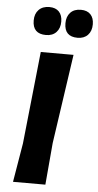

<svg xmlns="http://www.w3.org/2000/svg" viewBox="-59 -904 482 940"><g transform="rotate(5 182.0 -434.0)"><path d="M300 -868Q331 -868 347.5 -850.5Q364 -833 364 -802Q364 -769 345.5 -749.5Q327 -730 295 -730Q230 -730 230 -796Q230 -829 248.5 -848.5Q267 -868 300 -868ZM145 -868Q176 -868 192.5 -850.5Q209 -833 209 -802Q209 -769 190.5 -749.5Q172 -730 140 -730Q74 -730 74 -796Q74 -829 93 -848.5Q112 -868 145 -868ZM283 -645 219 -206 201 0H42L74 -191L122 -645Z"/></g></svg>

Font: Alegreya Sans SC ExtraBold
Style: Italic
Weight: 800
Italic angle: -7°
Designer: Juan Pablo del Peral
Foundry: Huerta Tipografica
Version: Version 2.007